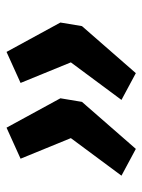

<svg xmlns="http://www.w3.org/2000/svg" viewBox="56 -562 436 588"><g transform="rotate(-90 274.0 -268.0)"><path d="M112 -70 30 -114 145 -269 82 -423 177 -466 267 -301 256 -235ZM344 -70 262 -114 377 -269 314 -423 409 -466 499 -301 488 -235Z"/></g></svg>

Font: Nunito Sans 10pt SemiExpanded
Style: Bold Italic
Weight: 700
Width: 6
Italic angle: -9°
Designer: Vernon Adams
Foundry: Vernon Adams
Version: Version 3.101;gftools[0.9.27]